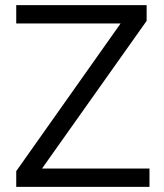

<svg xmlns="http://www.w3.org/2000/svg" viewBox="-20 -725 636 745"><path d="M43 0V-61L448 -634H43V-705H549V-644L143 -71H560V0Z"/></svg>

Font: Winston
Style: Regular
Weight: 400
Designer: Original fonts by Vernon Adams / Changes by Cristiano Sobral
Foundry: Original fonts by Vernon Adams / Changes by Cristiano Sobral
Version: Version 2.503;July 17, 2020;FontCreator 13.0.0.2655 64-bit